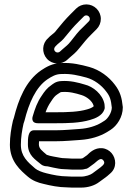

<svg xmlns="http://www.w3.org/2000/svg" viewBox="-20 -811 603 874"><path d="M373 -741C381.6 -741 389 -733.6 389 -725C389 -719.9 387.9 -717.3 384.3 -713.7L358.8 -688.2C334 -665.9 322.1 -647.6 303.5 -624.6C287.4 -604.2 283.7 -603.9 263.3 -585.6L253.2 -576.5C246.1 -569.9 236 -571.1 230.8 -577C223 -585.9 227.6 -595.3 232.7 -600.3L241.9 -609.5C255.7 -621 265.1 -627.7 278.7 -645.6C300.4 -672.3 314.5 -689.1 336.7 -711.3L361.7 -736.3C365.3 -739.9 367.9 -741 373 -741ZM373 -791C355.5 -791 338.7 -784.1 326.3 -771.7L301.3 -746.7C277.3 -722.6 261.2 -703.4 239.3 -676.4C226.9 -659.9 227.3 -662.5 209 -647.2C208.6 -646.9 207.8 -646.2 207.3 -645.7L198 -636.3C171.6 -612.9 169.2 -571.3 193.2 -544C217.2 -516.8 259.6 -514.4 286.8 -539.5L296.7 -548.4C312.9 -562.9 323.9 -569.8 342.5 -593.4C363.2 -618.9 374.6 -633.3 393.7 -652.3L419.7 -678.3C432.1 -690.7 439 -707.5 439 -725C439 -761.4 409.4 -791 373 -791ZM153 -250 235 -250C287.9 -250 343.6 -251.1 389.9 -265C414.4 -271.7 445 -284.9 454.4 -310.8C458.5 -319.3 456 -324.2 456 -333C456 -334.6 455.8 -336.7 455.5 -337.9C446.6 -382.6 403.6 -417.2 365.5 -426.2C336 -435.2 300.2 -444.7 259.3 -442C233.1 -441.1 219.8 -427.5 214.1 -423.8C194.5 -410.7 182.1 -394.2 170.3 -376C148.9 -345.4 139.2 -315.9 129.1 -282.2C128.4 -280 118.2 -250 153 -250ZM187.4 -300C194 -317.9 200.7 -332.4 211.7 -348C224.1 -367.1 229.5 -374 241.9 -382.2C253 -389.7 256.1 -392 260 -392C260.4 -392 261.2 -392 261.8 -392.1C295.7 -394.5 322.3 -387.1 351.6 -378.1C373.5 -371.4 400.3 -351.7 406 -330C406.1 -328.9 406.1 -328.5 406.2 -326.8C399.4 -321.3 390.8 -317 376.1 -313C338.3 -301.7 287.4 -300 235 -300ZM287 -8C254.2 -8 221.1 -14.7 191.1 -22.3C171 -27.3 151.3 -34.7 140.2 -44C105.4 -73.9 75 -100 75 -152C75 -185.5 80.6 -218.9 87.1 -248.3L90.7 -259.1C90.9 -259.7 91.1 -260.5 91.3 -260.9C111.6 -342.1 142.7 -413.3 195 -449.3C215.3 -462.8 234.4 -474 259 -474C259.4 -474 260.1 -474 260.4 -474C301.9 -476.3 336.3 -467.8 373.4 -457.9C408.4 -448.2 442.1 -423.4 463.1 -394.8C480.6 -372.7 485.2 -357 489 -320.9C488.4 -297.3 470.4 -271 456.6 -262.1L440.9 -252.3C416.8 -237.8 381.5 -226.4 342.4 -224C307.1 -221.7 271.9 -218 235 -218H135C106.7 -218 107 -180.9 107 -154C107 -103.2 141.9 -84.3 164.9 -64.4C179.4 -52 192.2 -54.8 197 -53.7C216.1 -48.6 228.8 -47.2 246.1 -43.5C255.1 -41.8 262.2 -41.2 269.7 -41C278.4 -40.2 283 -40.1 289.8 -40C296.5 -39.4 302.5 -39 308 -39H349C360.2 -39 366.6 -41.8 367.6 -42C373.8 -42.2 379.1 -44.5 383.3 -48C388.7 -52.7 398.4 -58.3 408.6 -66.5C423.8 -78.6 438.4 -96.4 450.4 -81C458.7 -70.2 452.8 -63.1 447.3 -57.7C436.2 -46.5 418.2 -35.8 400.6 -21.7C392.2 -15.3 370 -7 349 -7H308C302.6 -7 294.6 -8 287 -8ZM291 -90C284.3 -90 277.7 -91 271 -91C266.7 -91 262.8 -91.3 255.9 -92.5C231.9 -97.6 212.1 -98.9 192.8 -106.3C171.7 -124.7 157 -134.1 157 -154C157 -157.3 157.1 -160.9 157.7 -168H235C275.2 -168 311.8 -171.9 345.6 -174C392.3 -177 434.2 -189.9 467.1 -209.7L483.4 -219.9C512.4 -238.5 539 -277.9 539 -322C539 -322.6 539 -323.7 538.9 -324.5C534.8 -364.8 527.2 -394 502.9 -425.2C476.1 -461.1 434.4 -492.8 386.6 -506.1C348.8 -516.2 309.2 -526.6 258.3 -524C218.7 -523.6 188.6 -505.1 167 -490.7C97 -442.6 64.1 -358.2 43 -274L39.3 -262.9C39.1 -262.3 38.8 -261.2 38.6 -260.4C31.4 -228.2 25 -191.5 25 -152C25 -75.8 74.1 -34.9 107.8 -6C127.5 10.7 152.4 20.8 179.5 26.4C209.5 33.9 247 41.8 286 42C292.1 42.5 301.7 43 308 43H349C380.6 43 410.7 33.6 431.4 17.7C445.9 6.1 463 -3.3 481.6 -21.2C512.8 -47.4 509.1 -89.6 487.7 -114.4C477.6 -126 462.8 -134.8 445.2 -136.4C411.4 -139.4 388.2 -116.4 376.4 -104.7C372.3 -101.6 365.8 -97.5 356.8 -90.9C353.6 -90.2 349.4 -89.2 348.4 -89H308C304.3 -89 297.1 -90 291 -90Z"/></svg>

Font: HoneyBee
Style: Str
Weight: 700
Foundry: Cannot Into Space Fonts
Version: Version 0.89